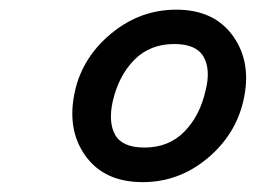

<svg xmlns="http://www.w3.org/2000/svg" viewBox="-20 -720 524 393"><path d="M272 -347.2Q192.9 -347.2 154.3 -401.9Q115.7 -456.5 133.8 -535.2Q149.9 -604 208.5 -652.1Q267.1 -700.2 340.8 -700.2Q418.9 -700.2 457.5 -645.5Q496.1 -590.8 478 -513.2Q461.9 -443.4 403.8 -395.3Q345.7 -347.2 272 -347.2ZM275.9 -418Q325.2 -418 357.2 -450.4Q389.2 -482.9 400.9 -535.2Q411.6 -577.6 396.7 -603.8Q381.8 -629.9 336.9 -629.9Q287.1 -629.9 255.1 -597.7Q223.1 -565.4 210.9 -513.2Q201.2 -469.7 215.8 -443.8Q230.5 -418 275.9 -418Z"/></svg>

Font: HK Grotesk Legacy
Style: Bold Italic
Weight: 700
Italic angle: -13°
Designer: Alfredo Marco Pradil
Foundry: Hanken Design Co.
Version: Version 2.022;PS 002.022;hotconv 1.0.88;makeotf.lib2.5.64775